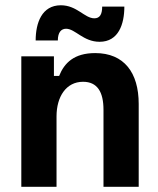

<svg xmlns="http://www.w3.org/2000/svg" viewBox="-20 -716 607 736"><path d="M201.7 -560.8C201.7 -592.5 215 -605.8 233.3 -605.8C268.3 -605.8 299.2 -555.8 361.7 -555.8C434.2 -555.8 456.7 -623.3 456.7 -690.8H371.7C371.7 -660.8 362.5 -645.8 341.7 -645.8C304.2 -645.8 275 -695.8 213.3 -695.8C140 -695.8 116.7 -627.5 116.7 -560.8ZM196.7 0V-270C196.7 -345 233.3 -402.5 298.3 -402.5C353.3 -402.5 376.7 -363.3 376.7 -295V0H511.7V-317.5C511.7 -437.5 455.8 -512.5 345 -512.5C264.2 -512.5 226.7 -475 206.7 -425H186.7V-500H61.7V0Z"/></svg>

Font: Familjen Grotesk
Style: Bold
Weight: 700
Designer: Anders Wikstroem, Jonas Baeckman, Matilda Gysing, Kristian Moeller
Foundry: Familjen STHLM AB
Version: Version 2.000